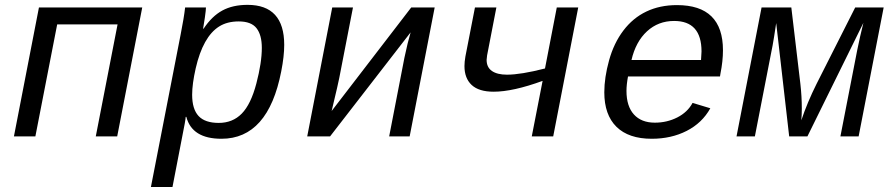

<svg xmlns="http://www.w3.org/2000/svg" viewBox="-20 -559 3642 787"><path d="M563 -528.3 460.4 0H372.6L461.9 -459H214.4L125 0H37.1L139.6 -528.3Z M887.7 9.8Q767.1 9.8 743.7 -80.1H741.2Q741.2 -75.2 737.3 -52.7Q733.4 -30.3 687 207.5H598.6L720.7 -418.9Q733.9 -485.4 738.8 -528.3H824.2Q824.2 -518.6 819.8 -487.5Q815.4 -456.5 812.5 -441.4H814.5Q848.6 -492.7 891.4 -515.9Q934.1 -539.1 994.6 -539.1Q1145 -539.1 1145 -375Q1145 -328.6 1132.8 -266.6Q1079.1 9.8 887.7 9.8ZM1053.2 -362.8Q1053.2 -415.5 1031.5 -443.4Q1009.8 -471.2 958.5 -471.2Q911.1 -471.2 878.2 -450.4Q845.2 -429.7 821 -386.5Q796.9 -343.3 782.2 -279.1Q767.6 -214.8 767.6 -170.9Q767.6 -111.8 793.9 -83.5Q820.3 -55.2 876.5 -55.2Q933.6 -55.2 970.9 -93.3Q1008.3 -131.3 1030.8 -216.8Q1053.2 -302.2 1053.2 -362.8Z M1426.8 -528.3 1370.6 -239.3Q1368.2 -224.6 1339.4 -104L1665.5 -528.3H1761.7L1659.2 0H1575.2L1637.7 -322.3Q1651.4 -387.2 1663.1 -426.3L1333 0H1239.3L1341.8 -528.3Z M2014.6 -528.3 1976.6 -332 1974.6 -313.5Q1974.6 -283.2 1996.3 -268.1Q2018.1 -252.9 2058.1 -252.9Q2114.7 -252.9 2213.9 -278.3L2262.2 -528.3H2350.1L2247.6 0H2159.7L2204.1 -227.5Q2082.5 -183.1 2003.4 -183.1Q1942.9 -183.1 1913.3 -210.7Q1883.8 -238.3 1883.8 -288.1Q1883.8 -305.2 1887.7 -327.6L1926.8 -528.3Z M2554.2 -245.6Q2547.9 -211.9 2547.9 -186.5Q2547.9 -123.5 2578.4 -89.8Q2608.9 -56.2 2664.1 -56.2Q2713.9 -56.2 2756.1 -77.6Q2798.3 -99.1 2818.8 -137.2L2891.6 -115.2Q2857.9 -54.7 2794.7 -22.5Q2731.4 9.8 2651.4 9.8Q2556.6 9.8 2506.8 -39.3Q2457 -88.4 2457 -180.7Q2457 -241.2 2476.6 -311.8Q2496.1 -382.3 2535.2 -433.8Q2574.2 -485.4 2629.4 -511.7Q2684.6 -538.1 2754.9 -538.1Q2943.4 -538.1 2943.4 -353Q2943.4 -308.6 2933.1 -257.3L2931.2 -245.6ZM2743.2 -473.1Q2678.2 -473.1 2632.1 -430.7Q2585.9 -388.2 2568.4 -313H2853.5L2855.5 -348.1Q2855.5 -473.1 2743.2 -473.1Z M3424.8 0 3493.7 -353.5Q3497.6 -374 3505.6 -409.2Q3513.7 -444.3 3519 -465.3L3289.6 0H3214.8L3161.6 -464.4Q3160.2 -452.1 3152.8 -407.5Q3145.5 -362.8 3143.1 -353.5L3074.2 0H2999L3101.6 -528.3H3223.6L3260.7 -215.3Q3266.6 -163.6 3266.6 -114.3Q3266.6 -88.4 3264.6 -65.9Q3289.1 -139.2 3327.1 -215.3L3485.4 -528.3H3602.1L3499.5 0Z"/></svg>

Font: Liberation Mono
Style: Italic
Weight: 400
Italic angle: -12°
Monospace: yes
Designer: Steve Matteson
Foundry: Ascender Corporation
Version: Version 2.1.5